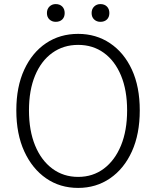

<svg xmlns="http://www.w3.org/2000/svg" viewBox="-20 -908 766 941"><path d="M363 13Q274 13 206 -34Q138 -81 99 -166Q60 -251 60 -367Q60 -483 99 -567Q138 -651 206 -696.5Q274 -742 363 -742Q451 -742 519.5 -696Q588 -650 626.5 -566.5Q665 -483 665 -367Q665 -251 626.5 -166Q588 -81 519.5 -34Q451 13 363 13ZM363 -41Q435 -41 489 -81.5Q543 -122 573 -195Q603 -268 603 -367Q603 -466 573 -538Q543 -610 489 -649Q435 -688 363 -688Q291 -688 236.5 -649Q182 -610 152 -538Q122 -466 122 -367Q122 -268 152 -195Q182 -122 236.5 -81.5Q291 -41 363 -41ZM253 -801Q235 -801 222.5 -812.5Q210 -824 210 -844Q210 -864 222.5 -876Q235 -888 253 -888Q273 -888 285 -876Q297 -864 297 -844Q297 -824 285 -812.5Q273 -801 253 -801ZM472 -801Q454 -801 441.5 -812.5Q429 -824 429 -844Q429 -864 441.5 -876Q454 -888 472 -888Q492 -888 504 -876Q516 -864 516 -844Q516 -824 504 -812.5Q492 -801 472 -801Z"/></svg>

Font: Noto Sans TC Thin Light
Style: Regular
Weight: 300
Version: Version 2.004-H2;hotconv 1.0.118;makeotfexe 2.5.65603